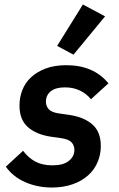

<svg xmlns="http://www.w3.org/2000/svg" viewBox="-20 -825 529 857"><path d="M211 12Q148 12 93.5 -11.5Q39 -35 6 -81L83 -152Q106 -121 137.5 -104Q169 -87 214 -87Q263 -87 287.5 -107Q312 -127 312 -156Q312 -175 300 -189Q288 -203 255 -208L206 -215Q141 -225 104 -258Q67 -291 67 -354Q67 -390 79.5 -422.5Q92 -455 118 -479.5Q144 -504 183.5 -519Q223 -534 276 -534Q398 -534 464 -453L386 -382Q367 -406 337.5 -420.5Q308 -435 270 -435Q228 -435 206.5 -417.5Q185 -400 185 -371Q185 -352 197 -338Q209 -324 241 -319L290 -312Q356 -302 393 -269Q430 -236 430 -173Q430 -135 415.5 -101Q401 -67 373 -42Q345 -17 304 -2.5Q263 12 211 12ZM308 -581 235 -620 350 -805 449 -752Z"/></svg>

Font: IBM Plex Sans SmBld
Style: Italic
Weight: 600
Italic angle: -11°
Designer: Mike Abbink, Paul van der Laan, Pieter van Rosmalen
Foundry: Bold Monday
Version: Version 3.005